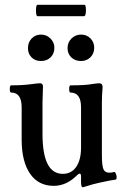

<svg xmlns="http://www.w3.org/2000/svg" viewBox="-20 -768 521 805"><path d="M137.2 -700.2Q130.9 -700.2 130.9 -724.1Q130.9 -748 137.2 -748H334Q338.4 -748 339.8 -736.1Q341.3 -724.1 339.4 -712.2Q337.4 -700.2 333 -700.2ZM151.9 -512.2Q127 -512.2 112.1 -527.6Q97.2 -543 97.2 -565.9Q97.2 -590.8 112.8 -606.9Q128.4 -623 151.9 -623Q175.3 -623 191.7 -606.4Q208 -589.8 208 -567.9Q208 -543 192.1 -527.6Q176.3 -512.2 151.9 -512.2ZM319.8 -512.2Q294.4 -512.2 278.8 -527.6Q263.2 -543 263.2 -565.9Q263.2 -590.3 279.8 -606.7Q296.4 -623 319.8 -623Q343.8 -623 359.4 -606.9Q375 -590.8 375 -567.9Q375 -543.5 359.1 -527.8Q343.3 -512.2 319.8 -512.2ZM327.1 17.1Q319.8 17.1 319.8 -4.9V-27.8Q319.8 -40 314 -40Q309.6 -40 301.8 -32.2Q258.3 11.2 205.1 11.2Q141.1 11.2 106 -39.8Q70.8 -90.8 70.8 -183.1V-317.9Q70.8 -379.9 26.9 -379.9Q21 -379.9 21 -395Q21 -410.2 26.9 -410.2Q74.7 -410.2 109.9 -415Q139.2 -418.9 147.9 -418.9Q160.2 -418.9 160.2 -404.8Q158.2 -353 158.2 -338.9V-206.1Q158.2 -39.1 243.2 -39.1Q279.3 -39.1 299.6 -68.4Q319.8 -97.7 319.8 -149.9V-317.9Q319.8 -379.9 275.9 -379.9Q270 -379.9 270 -395Q270 -410.2 275.9 -410.2Q336.9 -410.2 361.8 -415Q388.7 -418.9 396 -418.9Q410.2 -418.9 410.2 -402.8Q407.2 -367.2 407.2 -338.9V-118.2Q407.2 -73.7 413.6 -58.8Q419.9 -43.9 439 -43.9Q447.8 -43.9 458 -46.9Q462.4 -47.9 465.8 -39.8Q469.2 -31.7 469 -24.2Q468.8 -16.6 465.8 -15.1Q450.2 -13.7 397 -2Q370.6 3.4 335 15.1Q329.1 17.1 327.1 17.1Z"/></svg>

Font: Junicode SmCond Medium
Style: Regular
Weight: 500
Width: 4
Designer: Peter S. Baker
Version: Version 2.206